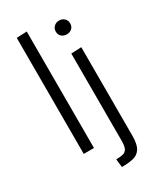

<svg xmlns="http://www.w3.org/2000/svg" viewBox="-228 -826 895 1072"><g transform="rotate(-30 219.5 -290.5)"><path d="M75 -748 141 -751V0H75ZM328 -625Q308 -625 294.5 -637Q281 -649 281 -669Q281 -689 294.5 -701.5Q308 -714 328 -714Q347 -714 360.5 -701.5Q374 -689 374 -669Q374 -649 360.5 -637Q347 -625 328 -625ZM223 170 217 117Q245 117 262 112.5Q279 108 287 92Q295 76 295 40V-520L361 -523V48Q361 104 344 130Q327 156 296 163Q265 170 223 170Z"/></g></svg>

Font: Murecho Light
Style: Regular
Weight: 300
Designer: Neil Summerour
Foundry: Positype
Version: Version 1.010; ttfautohint (v1.8.3)